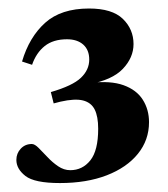

<svg xmlns="http://www.w3.org/2000/svg" viewBox="-20 -734 384 440"><path d="M117.5 -314.5Q59 -314.5 38.2 -330.8Q17.5 -347 17.5 -367.5Q17.5 -382.5 27.5 -393.2Q37.5 -404 53 -404Q59.5 -404 68.5 -395Q77.5 -386 88.8 -374Q100 -362 113.2 -353Q126.5 -344 141 -344Q169 -344 187 -366.5Q205 -389 205 -439Q205 -467 197 -483Q189 -499 170.2 -503.8Q151.5 -508.5 118.5 -501L103 -497L96.5 -523Q146.5 -537.5 165.5 -555.8Q184.5 -574 184.5 -597.5Q184.5 -619.5 170.8 -631.8Q157 -644 133.5 -644Q102 -644 82.5 -628.5Q63 -613 53.5 -585.5L30.5 -593Q47 -649 83.5 -681.8Q120 -714.5 184 -714.5Q237 -714.5 261.5 -690.8Q286 -667 286 -633Q286 -602 261.5 -576.2Q237 -550.5 183.5 -541L186 -544Q233 -549.5 263 -538.8Q293 -528 307.2 -505.5Q321.5 -483 321.5 -454Q321.5 -413 296 -381.5Q270.5 -350 224.5 -332.2Q178.5 -314.5 117.5 -314.5Z"/></svg>

Font: Newsreader 60pt
Style: Bold
Weight: 700
Designer: Hugues Gentile
Foundry: Production Type
Version: Version 1.003